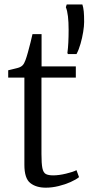

<svg xmlns="http://www.w3.org/2000/svg" viewBox="-20 -837 400 866"><path d="M186.5 9.5Q143 9.5 116.5 -11.5Q90 -32.5 90 -93.5V-487H17V-520Q24.5 -522 35.5 -524.5Q46.5 -527 57 -529.8Q67.5 -532.5 71.5 -535Q77.5 -538 81.5 -542Q85.5 -546 88.8 -552Q92 -558 95 -566Q99.5 -578 105.8 -600.5Q112 -623 117.8 -646Q123.5 -669 126.5 -683H167.5V-537.5H322V-487H167V-143Q167 -99 171.2 -78.5Q175.5 -58 187 -52Q198.5 -46 220 -46Q245.5 -46 277.8 -53.8Q310 -61.5 325 -69.5L336.5 -38Q323 -27 298.5 -16Q274 -5 244.5 2.2Q215 9.5 186.5 9.5ZM325 -593H286.5L284 -598Q287 -620 288.2 -646Q289.5 -672 289.5 -703Q289.5 -737.5 286.5 -763.2Q283.5 -789 277 -804.5L281 -817H351.5Q356 -803.5 357.8 -785.2Q359.5 -767 359.5 -738Q359.5 -719.5 355.2 -693Q351 -666.5 343.2 -639.5Q335.5 -612.5 325 -593Z"/></svg>

Font: Merriweather 60pt Light
Style: Regular
Weight: 300
Version: Version 2.100